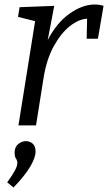

<svg xmlns="http://www.w3.org/2000/svg" viewBox="-20 -557 480 853"><path d="M62 0 136 -463 60 -482 67 -525 221 -531 192 -379Q231 -455 288.5 -496Q346 -537 401 -537Q423 -537 440 -531L415 -385H365L367 -474Q330 -472 290.5 -441Q251 -410 218.5 -351Q186 -292 173 -207L140 0ZM40 276 12 253Q36 220 46.5 200Q57 180 57 168Q57 156 51 147.5Q45 139 45 121Q45 96 61 83Q77 70 95 70Q112 70 125 81Q138 92 138 116Q138 143 114.5 183Q91 223 40 276Z"/></svg>

Font: Bitter
Style: Italic
Weight: 400
Italic angle: -9°
Designer: Sol Matas, and Bitter project Authors
Foundry: Sol Matas
Version: Version 2.001